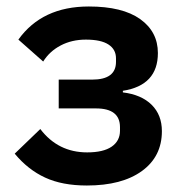

<svg xmlns="http://www.w3.org/2000/svg" viewBox="-20 -554 561 586"><path d="M245.1 12.2Q169.9 12.2 117.7 -12Q65.4 -36.1 24.9 -85L103 -160.2Q157.2 -88.9 246.1 -88.9Q295.4 -88.9 320.8 -106.4Q346.2 -124 346.2 -154.8V-166Q346.2 -223.1 272.9 -223.1H159.2V-311H261.2Q334 -311 334 -365.2V-376Q334 -403.3 311 -418.2Q288.1 -433.1 242.2 -433.1Q199.2 -433.1 165.3 -415.3Q131.3 -397.5 111.8 -366.2L36.1 -433.1Q108.4 -534.2 251 -534.2Q354 -534.2 408 -495.6Q461.9 -457 461.9 -392.1Q461.9 -293.5 355 -276.9V-272Q411.6 -265.1 442.9 -234.1Q474.1 -203.1 474.1 -153.8Q474.1 -76.2 413.1 -32Q352.1 12.2 245.1 12.2Z"/></svg>

Font: Anuphan SemiBold
Style: Bold
Weight: 600
Designer: Mike Abbink, Paul van der Laan, Pieter van Rosmalen, Mint Tantisuwanna
Foundry: Bold Monday; Cadson Demak
Version: Version 3.002;hotconv 1.0.109;makeotfexe 2.5.65596